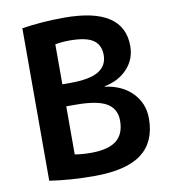

<svg xmlns="http://www.w3.org/2000/svg" viewBox="-84 -811 787 893"><g transform="rotate(-10 310.0 -365.0)"><path d="M217 -436H254Q347 -436 388.5 -461.5Q430 -487 430 -537Q430 -585 396.5 -608Q363 -631 286 -631Q248 -631 217 -625ZM217 -332V-105Q252 -99 292 -99Q375 -99 413.5 -129.5Q452 -160 452 -223Q452 -279 408 -305.5Q364 -332 261 -332ZM586 -210Q586 -100 514 -45Q442 10 289 10Q178 10 79 -5V-725Q173 -740 279 -740Q559 -740 559 -557Q559 -495 518 -450.5Q477 -406 409 -393V-391Q491 -380 538.5 -330.5Q586 -281 586 -210Z"/></g></svg>

Font: M PLUS 1p
Style: Bold
Weight: 700
Version: Version 1.062